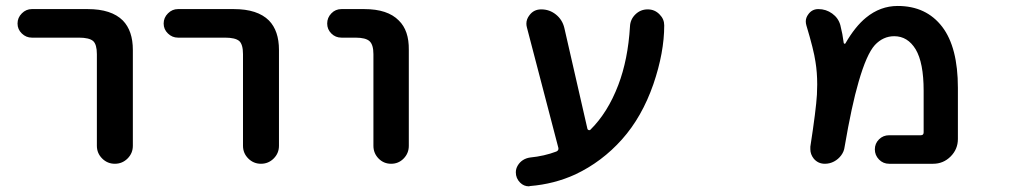

<svg xmlns="http://www.w3.org/2000/svg" viewBox="-20 -579 3540 657"><path d="M311.5 -80.1V-393.6Q311.5 -426.8 298.8 -438.5Q285.2 -450.2 250 -450.2H88.9Q69.3 -450.2 54.7 -464.4Q40 -478.5 40 -498.5Q40 -518.6 54.7 -533.2Q69.3 -547.9 88.9 -547.9H280.3Q361.3 -547.9 400.4 -508.8Q434.6 -473.6 434.6 -408.2V-80.1Q434.6 -54.7 416.5 -36.6Q398.4 -18.6 373 -18.6Q347.7 -18.6 329.6 -36.6Q311.5 -54.7 311.5 -80.1Z M811.5 -80.1V-393.6Q811.5 -426.8 798.8 -438.5Q785.2 -450.2 750 -450.2H588.9Q569.3 -450.2 554.7 -464.4Q540 -478.5 540 -498.5Q540 -518.6 554.7 -533.2Q569.3 -547.9 588.9 -547.9H780.3Q861.3 -547.9 900.4 -508.8Q934.6 -473.6 934.6 -408.2V-80.1Q934.6 -54.7 916.5 -36.6Q898.4 -18.6 873 -18.6Q847.7 -18.6 829.6 -36.6Q811.5 -54.7 811.5 -80.1Z M1257.8 -80.1V-393.6Q1257.8 -425.8 1244.6 -438Q1231.4 -450.2 1196.3 -450.2H1148.4Q1127.9 -450.2 1113.8 -464.4Q1099.6 -478.5 1099.6 -498.5Q1099.6 -518.6 1113.8 -533.2Q1127.9 -547.9 1148.4 -547.9H1226.6Q1306.6 -547.9 1344.7 -508.8Q1379.9 -474.6 1378.9 -408.2V-80.1Q1378.9 -54.7 1361.3 -36.6Q1343.8 -18.6 1318.4 -18.6Q1293 -18.6 1275.4 -36.6Q1257.8 -54.7 1257.8 -80.1Z M1793.9 57.6Q1792 58.6 1790 58.6Q1772.5 58.6 1759.8 45.9Q1745.1 31.2 1745.1 10.7Q1745.1 -2 1752 -13.2Q1758.8 -24.4 1769.5 -31.2Q1780.3 -38.1 1793.9 -40Q1842.8 -44.9 1883.8 -60.5Q1892.6 -64.5 1890.6 -73.2L1783.2 -484.4Q1781.2 -491.2 1781.2 -498Q1781.2 -513.7 1792 -527.3Q1806.6 -546.9 1832 -546.9Q1860.4 -546.9 1882.3 -529.3Q1904.3 -511.7 1911.1 -483.4L1990.2 -137.7Q1991.2 -134.8 1994.6 -133.8Q1998 -132.8 2000 -134.8Q2059.6 -193.4 2095.7 -288.1Q2128.9 -375 2135.7 -488.3Q2136.7 -512.7 2154.3 -529.8Q2171.9 -546.9 2196.3 -546.9Q2220.7 -546.9 2237.3 -529.3Q2252.9 -513.7 2252.9 -492.2Q2252.9 -399.4 2215.8 -291Q2176.8 -178.7 2108.4 -102.1Q2040 -25.4 1949.2 17.6Q1877 50.8 1793.9 57.6Z M3022.5 -18.6Q3002 -18.6 2987.8 -33.2Q2973.6 -47.9 2973.6 -67.9Q2973.6 -87.9 2987.8 -102.1Q3002 -116.2 3022.5 -116.2H3130.9Q3140.6 -116.2 3140.6 -126V-268.6Q3140.6 -364.3 3113.3 -410.2Q3085.9 -455.1 3040 -455.1Q3002 -455.1 2973.6 -424.8Q2945.3 -393.6 2918 -298.8Q2894.5 -218.8 2870.1 -76.2Q2868.2 -60.5 2858.4 -47.4Q2848.6 -34.2 2834 -26.4Q2819.3 -18.6 2802.7 -18.6Q2779.3 -18.6 2764.6 -36.1Q2752.9 -50.8 2752.9 -68.4Q2752.9 -72.3 2752.9 -77.1Q2772.5 -204.1 2775.4 -254.9Q2776.4 -272.5 2776.4 -290Q2776.4 -331.1 2770.5 -367.2Q2764.6 -408.2 2739.3 -492.2Q2737.3 -499 2737.3 -505.9Q2737.3 -518.6 2746.1 -530.3Q2758.8 -547.9 2780.3 -547.9Q2806.6 -547.9 2827.6 -532.7Q2848.6 -517.6 2855.5 -493.2Q2863.3 -462.9 2867.2 -431.6Q2868.2 -429.7 2870.1 -429.2Q2872.1 -428.7 2873 -430.7Q2906.2 -488.3 2943.4 -518.6Q2992.2 -558.6 3051.8 -558.6Q3149.4 -558.6 3204.1 -487.3Q3257.8 -417 3257.8 -278.3V-103.5Q3257.8 -68.4 3232.9 -43.5Q3208 -18.6 3172.9 -18.6Z"/></svg>

Font: Rounded-X Mgen+ 1mn medium
Style: Regular
Weight: 500
Designer: [Source Han Sans]
Ryoko NISHIZUKA  (kana & ideographs); Paul D. Hunt (Latin, Greek & Cyrillic); Wenlong ZHANG  (bopomofo
Version: Version 1.059.20150602